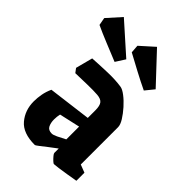

<svg xmlns="http://www.w3.org/2000/svg" viewBox="-229 -797 892 892"><g transform="rotate(45 217.0 -351.0)"><path d="M176 11Q99 11 64.5 -30Q30 -71 30 -129Q30 -152 34.5 -176.5Q39 -201 50 -225L262 -252V-302Q262 -332 252 -344.5Q242 -357 217 -359Q191 -361 149 -360Q107 -359 74 -358L59 -378L81 -462Q129 -465 178.5 -466.5Q228 -468 267 -462Q281 -460 302 -444Q323 -428 343.5 -405Q364 -382 378 -359.5Q392 -337 392 -321V-76L431 -61V-8Q408 -4 380.5 0.5Q353 5 331 8Q309 11 303 11Q299 11 290.5 3Q282 -5 274.5 -14Q267 -23 267 -27V-56Q248 -42 228 -26.5Q208 -11 194 0Q180 11 176 11ZM156 -136Q156 -114 164 -98Q172 -82 195 -82Q204 -82 222 -90.5Q240 -99 262 -111V-195L160 -172Q156 -155 156 -136ZM356 -526Q316 -545 271 -569Q226 -593 191 -612L188 -652L256 -713L391 -569ZM166 -524Q125 -541 78 -560Q31 -579 -5 -596L-12 -634L49 -702L196 -571Z"/></g></svg>

Font: Grenze Gotisch
Style: Bold
Weight: 700
Designer: Renata Polastri
Foundry: Omnibus-Type
Version: Version 1.001